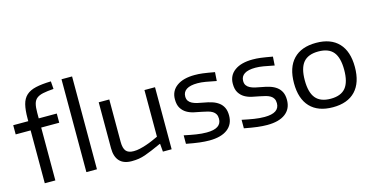

<svg xmlns="http://www.w3.org/2000/svg" viewBox="-81 -1208 3128 1614"><g transform="rotate(-15 1483.5 -401.5)"><path d="M146 -460H16V-540H147V-563Q147 -637 159 -684.5Q171 -732 201.5 -760Q232 -788 284.5 -800Q337 -812 417 -814L422 -747Q365 -743 329.5 -735.5Q294 -728 273.5 -711.5Q253 -695 245.5 -665.5Q238 -636 238 -589V-540H395V-460H238V0H146ZM508 -808H600V0H508Z M901 10Q831 10 795.5 -28.5Q760 -67 760 -140V-540H852V-171Q852 -116 872 -91.5Q892 -67 939 -67Q966 -67 994 -73.5Q1022 -80 1050.5 -89.5Q1079 -99 1106.5 -111Q1134 -123 1158 -134V-540H1250V0H1174L1168 -69H1164Q1117 -48 1083 -33.5Q1049 -19 1020 -9Q991 1 963.5 5.5Q936 10 901 10Z M1576 11Q1538 11 1492 5.5Q1446 0 1378 -13V-87Q1434 -75 1481.5 -67.5Q1529 -60 1572 -60Q1701 -60 1701 -145Q1701 -169 1692 -185Q1683 -201 1666.5 -211Q1650 -221 1627.5 -227Q1605 -233 1579 -238Q1546 -244 1511.5 -251.5Q1477 -259 1449 -275.5Q1421 -292 1403 -321Q1385 -350 1385 -398Q1385 -471 1441.5 -512Q1498 -553 1598 -553Q1616 -553 1632.5 -552Q1649 -551 1668.5 -548.5Q1688 -546 1712.5 -542Q1737 -538 1770 -532L1765 -456Q1711 -467 1673 -473.5Q1635 -480 1603 -480Q1539 -480 1507 -459Q1475 -438 1475 -399Q1475 -375 1485.5 -360Q1496 -345 1514.5 -335.5Q1533 -326 1558 -320Q1583 -314 1613 -309Q1650 -303 1682.5 -292.5Q1715 -282 1739 -264Q1763 -246 1776.5 -218.5Q1790 -191 1790 -150Q1790 -73 1734.5 -31Q1679 11 1576 11Z M2080 11Q2042 11 1996 5.5Q1950 0 1882 -13V-87Q1938 -75 1985.5 -67.5Q2033 -60 2076 -60Q2205 -60 2205 -145Q2205 -169 2196 -185Q2187 -201 2170.5 -211Q2154 -221 2131.5 -227Q2109 -233 2083 -238Q2050 -244 2015.5 -251.5Q1981 -259 1953 -275.5Q1925 -292 1907 -321Q1889 -350 1889 -398Q1889 -471 1945.5 -512Q2002 -553 2102 -553Q2120 -553 2136.5 -552Q2153 -551 2172.5 -548.5Q2192 -546 2216.5 -542Q2241 -538 2274 -532L2269 -456Q2215 -467 2177 -473.5Q2139 -480 2107 -480Q2043 -480 2011 -459Q1979 -438 1979 -399Q1979 -375 1989.5 -360Q2000 -345 2018.5 -335.5Q2037 -326 2062 -320Q2087 -314 2117 -309Q2154 -303 2186.5 -292.5Q2219 -282 2243 -264Q2267 -246 2280.5 -218.5Q2294 -191 2294 -150Q2294 -73 2238.5 -31Q2183 11 2080 11Z M2653 10Q2524 10 2455.5 -62Q2387 -134 2387 -270Q2387 -406 2455.5 -478Q2524 -550 2653 -550Q2781 -550 2849 -478Q2917 -406 2917 -270Q2917 -134 2849 -62Q2781 10 2653 10ZM2653 -64Q2742 -64 2783 -114Q2824 -164 2824 -270Q2824 -376 2783 -425.5Q2742 -475 2653 -475Q2564 -475 2522.5 -425.5Q2481 -376 2481 -270Q2481 -164 2522.5 -114Q2564 -64 2653 -64Z"/></g></svg>

Font: Encode Sans Wide
Style: Regular
Weight: 400
Designer: Pablo Impallari, Andres Torresi
Foundry: Pablo Impallari, Andres Torresi
Version: Version 1.000; ttfautohint (v1.00) -l 8 -r 50 -G 200 -x 14 -